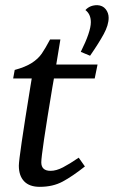

<svg xmlns="http://www.w3.org/2000/svg" viewBox="-20 -717 441 744"><path d="M53 -75Q53 -106 98 -383L103 -413H31L37 -446Q78 -457 103 -473Q128 -489 142 -509.5Q156 -530 174 -564H214L198 -467H358L347 -413H189L183 -379Q140 -121 140 -88Q140 -55 176 -55Q198 -55 224 -68.5Q250 -82 285 -106L309 -72Q261 -34 223 -13.5Q185 7 134 7Q94 7 73.5 -14.5Q53 -36 53 -75ZM332 -631Q332 -662 311 -678Q328 -697 357 -697Q378 -696 389.5 -681.5Q401 -667 401 -648Q401 -620 382 -585Q363 -550 329 -501L293 -516Q332 -594 332 -631Z"/></svg>

Font: Caladea
Style: Italic
Weight: 400
Italic angle: -9°
Designer: Carolina Giovagnoli and Andres Torresi
Foundry: Carolina Giovagnoli & Andres Torresi
Version: Version 1.001